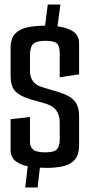

<svg xmlns="http://www.w3.org/2000/svg" viewBox="-20 -739 398 852"><path d="M92 93 103 -1Q69 -8 48 -25Q27 -42 27 -74V-210L113 -220V-109Q113 -87 127.5 -75Q142 -63 181 -63Q220 -63 232.5 -76.5Q245 -90 245 -119V-196Q245 -227 230.5 -248Q216 -269 183 -279L110 -300Q66 -314 46.5 -335.5Q27 -357 27 -404V-526Q27 -569 47.5 -590Q68 -611 103 -618Q138 -625 180 -625L192 -719H248L235 -622Q278 -617 304.5 -599.5Q331 -582 331 -545V-409L245 -396V-504Q245 -535 232 -546.5Q219 -558 181 -558Q143 -558 128 -544.5Q113 -531 113 -493V-425Q113 -369 165 -353L244 -329Q290 -315 310.5 -291.5Q331 -268 331 -222V-96Q331 -53 312.5 -31Q294 -9 261 -1.5Q228 6 186 6Q171 6 157 5L147 93Z"/></svg>

Font: Smooch Sans SemiBold
Style: Bold
Weight: 600
Designer: Robert E. Leuschke
Foundry: Robert E. Leuschke
Version: Version 1.010; ttfautohint (v1.8.3)